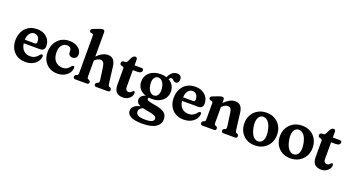

<svg xmlns="http://www.w3.org/2000/svg" viewBox="-59 -1508 4623 2521"><g transform="rotate(20 2253.0 -248.0)"><path d="M428.5 -281.5Q428.5 -214 362 -214H136.5Q145.5 -148.5 181.8 -115.2Q218 -82 272.5 -82Q311.5 -82 341 -99.5Q370.5 -117 387 -143Q401.5 -158 412.5 -158Q429.5 -158 429 -134.5Q426.5 -97 402.8 -64Q379 -31 337.2 -10.5Q295.5 10 238.5 10Q171.5 10 122.5 -18.5Q73.5 -47 46.8 -97.8Q20 -148.5 20 -215.5Q20 -282.5 46.2 -335.2Q72.5 -388 122.2 -418.5Q172 -449 243.5 -449Q299.5 -449 341 -426.8Q382.5 -404.5 405.5 -366.8Q428.5 -329 428.5 -281.5ZM226.5 -384Q188 -384 162.2 -352.5Q136.5 -321 134 -262.5H272.5Q300.5 -262.5 300.5 -290.5Q300.5 -334.5 279.5 -359.2Q258.5 -384 226.5 -384Z M864.5 -322.5Q864.5 -290.5 847 -273Q829.5 -255.5 800.5 -255.5Q771.5 -255.5 757 -272.2Q742.5 -289 742.5 -316.5V-330.5Q742.5 -355 726.2 -369.5Q710 -384 680 -384Q637 -384 609 -348.8Q581 -313.5 581 -252.5Q581 -171.5 620.8 -128.8Q660.5 -86 720 -86Q761 -86 786.2 -102.2Q811.5 -118.5 827 -143Q835.5 -152 841.2 -155Q847 -158 852.5 -158Q869.5 -158 868.5 -134.5Q866 -96 843 -63.2Q820 -30.5 779.2 -10.2Q738.5 10 683.5 10Q621 10 572.8 -18Q524.5 -46 497.2 -96.8Q470 -147.5 470 -215.5Q470 -281.5 497.2 -334.2Q524.5 -387 574.2 -418Q624 -449 692 -449Q745.5 -449 784 -431.2Q822.5 -413.5 843.5 -384.8Q864.5 -356 864.5 -322.5Z M1079 -710V-372Q1122.5 -413.5 1158.5 -431.2Q1194.5 -449 1229 -449Q1282.5 -449 1308.5 -416.5Q1334.5 -384 1342 -325L1370 -100.5Q1372.5 -81.5 1375.2 -73.5Q1378 -65.5 1387 -62L1401 -57.5Q1409.5 -52 1414.5 -45.2Q1419.5 -38.5 1419.5 -28Q1419.5 0 1389 0H1227Q1199.5 0 1199.5 -28Q1199.5 -45.5 1215 -54L1229 -59Q1238.5 -63 1243 -71Q1247.5 -79 1245.5 -97.5L1220.5 -278Q1215 -317 1200.8 -336.8Q1186.5 -356.5 1158.5 -356.5Q1141.5 -356.5 1123 -348Q1104.5 -339.5 1082 -318L1079 -315.5V-100.5Q1079 -80 1082.5 -71.5Q1086 -63 1095.5 -59L1110 -54Q1125 -44.5 1125 -28Q1125 0 1097 0H936Q905.5 0 905.5 -28Q905.5 -46 924 -57.5L937.5 -62Q947 -65.5 950.8 -73.5Q954.5 -81.5 954.5 -100.5V-609.5Q954.5 -626 950.8 -632.8Q947 -639.5 937.5 -642.5L918 -644.5Q899 -653 899 -670.5Q899 -680.5 905 -688Q911 -695.5 927.5 -702L1000 -729.5Q1019.5 -737 1030.5 -739.5Q1041.5 -742 1050.5 -742Q1079 -742 1079 -710Z M1460 -373 1440.5 -377.5Q1428 -382 1424.5 -390Q1421 -398 1421 -408.5Q1421 -422 1430.2 -430.5Q1439.5 -439 1454 -439H1475Q1483 -439 1489.2 -444.2Q1495.5 -449.5 1504.5 -465L1531 -519.5Q1551 -550 1575 -550Q1603 -550 1603 -517V-439H1698Q1729 -439 1729 -414Q1729 -396 1714.2 -384.2Q1699.5 -372.5 1666 -372.5H1603V-142Q1603 -83.5 1648 -83.5Q1666.5 -83.5 1677.5 -92.5Q1688.5 -101.5 1696.2 -110.2Q1704 -119 1712.5 -119Q1727 -119 1727 -94Q1727 -67.5 1710.8 -43.8Q1694.5 -20 1666.2 -5Q1638 10 1602 10Q1541.5 10 1510 -22Q1478.5 -54 1478.5 -121.5V-338Q1478.5 -353 1475.5 -360.8Q1472.5 -368.5 1460 -373Z M2030.5 -41.5Q2127 -26 2167 5.2Q2207 36.5 2207 95.5Q2207 165 2145.5 205.5Q2084 246 1957 246Q1844 246 1794.8 217.5Q1745.5 189 1745.5 142Q1745.5 106.5 1773.2 79Q1801 51.5 1862 38.5Q1828 24 1815.8 5.5Q1803.5 -13 1803.5 -34.5Q1803.5 -60 1821 -82Q1838.5 -104 1879 -114.5Q1821 -132.5 1789.2 -173.2Q1757.5 -214 1757.5 -269Q1757.5 -350 1815.2 -399.2Q1873 -448.5 1970 -448.5Q2013.5 -448.5 2050 -437L2051.5 -439.5Q2073 -487 2102.8 -509Q2132.5 -531 2167.5 -531Q2197 -531 2214 -515.2Q2231 -499.5 2231 -470.5Q2231 -443.5 2218.5 -427.8Q2206 -412 2185.5 -412Q2168.5 -412 2158.5 -421Q2148.5 -430 2140 -438.8Q2131.5 -447.5 2118 -447.5Q2110 -447.5 2102.2 -441.8Q2094.5 -436 2085.5 -421.5Q2126.5 -399 2148.2 -361.2Q2170 -323.5 2170 -278Q2170 -225.5 2144.2 -186Q2118.5 -146.5 2072.8 -124.2Q2027 -102 1967.5 -102Q1946.5 -102 1926.5 -104.5Q1916 -96.5 1916 -86Q1916 -77.5 1923.8 -70.5Q1931.5 -63.5 1956 -56.5Q1980.5 -49.5 2030.5 -41.5ZM1947.5 -396.5Q1914 -394 1895.2 -360.8Q1876.5 -327.5 1884.5 -269.5Q1892.5 -210.5 1919.2 -181Q1946 -151.5 1980.5 -154Q2014 -156.5 2032.8 -189.8Q2051.5 -223 2043.5 -281.5Q2035 -340.5 2008.2 -369.8Q1981.5 -399 1947.5 -396.5ZM1845.5 117Q1845.5 145 1873.5 164.2Q1901.5 183.5 1977 183.5Q2041 183.5 2069.2 168.8Q2097.5 154 2097.5 131.5Q2097.5 115.5 2086.5 103.5Q2075.5 91.5 2046.2 82Q2017 72.5 1962 64Q1926 58.5 1899 51Q1869 65 1857.2 81.2Q1845.5 97.5 1845.5 117Z M2640 -281.5Q2640 -214 2573.5 -214H2348Q2357 -148.5 2393.2 -115.2Q2429.5 -82 2484 -82Q2523 -82 2552.5 -99.5Q2582 -117 2598.5 -143Q2613 -158 2624 -158Q2641 -158 2640.5 -134.5Q2638 -97 2614.2 -64Q2590.5 -31 2548.8 -10.5Q2507 10 2450 10Q2383 10 2334 -18.5Q2285 -47 2258.2 -97.8Q2231.5 -148.5 2231.5 -215.5Q2231.5 -282.5 2257.8 -335.2Q2284 -388 2333.8 -418.5Q2383.5 -449 2455 -449Q2511 -449 2552.5 -426.8Q2594 -404.5 2617 -366.8Q2640 -329 2640 -281.5ZM2438 -384Q2399.5 -384 2373.8 -352.5Q2348 -321 2345.5 -262.5H2484Q2512 -262.5 2512 -290.5Q2512 -334.5 2491 -359.2Q2470 -384 2438 -384Z M2856 -414V-370Q2900 -412 2936.2 -430.5Q2972.5 -449 3008 -449Q3060 -449 3085.8 -417.8Q3111.5 -386.5 3118 -332.5L3147 -100.5Q3149 -81.5 3152 -73.5Q3155 -65.5 3164 -62L3177.5 -57.5Q3186.5 -52 3191.5 -45.2Q3196.5 -38.5 3196.5 -28Q3196.5 0 3166 0H3004Q2976 0 2976 -28Q2976 -45.5 2991.5 -54L3006 -59Q3015.5 -63 3020 -71Q3024.5 -79 3022.5 -97.5L2996.5 -285.5Q2992 -320.5 2978 -338.5Q2964 -356.5 2937.5 -356.5Q2900.5 -356.5 2858.5 -316L2856 -314V-100.5Q2856 -80 2859.5 -71.5Q2863 -63 2872.5 -59L2886.5 -54Q2902 -44.5 2902 -28Q2902 0 2874 0H2713Q2682.5 0 2682.5 -28Q2682.5 -46 2701 -57.5L2714.5 -62Q2724 -65.5 2727.8 -73.5Q2731.5 -81.5 2731.5 -100.5V-313.5Q2731.5 -330 2727.8 -336.8Q2724 -343.5 2714.5 -346.5L2694.5 -348.5Q2675.5 -357 2675.5 -374.5Q2675.5 -384.5 2681.8 -392Q2688 -399.5 2704.5 -406L2777 -433.5Q2796.5 -441 2807.2 -443.5Q2818 -446 2827.5 -446Q2856 -446 2856 -414Z M3448 -448.5Q3515.5 -448.5 3566.2 -419.2Q3617 -390 3645.5 -338.2Q3674 -286.5 3674 -218.5Q3674 -154.5 3644.8 -102.8Q3615.5 -51 3563.8 -21Q3512 9 3443.5 9Q3376 9 3325.2 -20.2Q3274.5 -49.5 3246 -101.2Q3217.5 -153 3217.5 -221Q3217.5 -285 3246.5 -336.8Q3275.5 -388.5 3327.5 -418.5Q3379.5 -448.5 3448 -448.5ZM3482 -57.5Q3522.5 -66 3539.5 -114.5Q3556.5 -163 3540.5 -239Q3524 -320 3488 -355.2Q3452 -390.5 3409 -382Q3368.5 -373.5 3351.8 -325Q3335 -276.5 3351 -200.5Q3367.5 -119.5 3403.5 -84.2Q3439.5 -49 3482 -57.5Z M3945 -448.5Q4012.5 -448.5 4063.2 -419.2Q4114 -390 4142.5 -338.2Q4171 -286.5 4171 -218.5Q4171 -154.5 4141.8 -102.8Q4112.5 -51 4060.8 -21Q4009 9 3940.5 9Q3873 9 3822.2 -20.2Q3771.5 -49.5 3743 -101.2Q3714.5 -153 3714.5 -221Q3714.5 -285 3743.5 -336.8Q3772.5 -388.5 3824.5 -418.5Q3876.5 -448.5 3945 -448.5ZM3979 -57.5Q4019.5 -66 4036.5 -114.5Q4053.5 -163 4037.5 -239Q4021 -320 3985 -355.2Q3949 -390.5 3906 -382Q3865.5 -373.5 3848.8 -325Q3832 -276.5 3848 -200.5Q3864.5 -119.5 3900.5 -84.2Q3936.5 -49 3979 -57.5Z M4230.5 -373 4211 -377.5Q4198.5 -382 4195 -390Q4191.5 -398 4191.5 -408.5Q4191.5 -422 4200.8 -430.5Q4210 -439 4224.5 -439H4245.5Q4253.5 -439 4259.8 -444.2Q4266 -449.5 4275 -465L4301.5 -519.5Q4321.5 -550 4345.5 -550Q4373.5 -550 4373.5 -517V-439H4468.5Q4499.5 -439 4499.5 -414Q4499.5 -396 4484.8 -384.2Q4470 -372.5 4436.5 -372.5H4373.5V-142Q4373.5 -83.5 4418.5 -83.5Q4437 -83.5 4448 -92.5Q4459 -101.5 4466.8 -110.2Q4474.5 -119 4483 -119Q4497.5 -119 4497.5 -94Q4497.5 -67.5 4481.2 -43.8Q4465 -20 4436.8 -5Q4408.5 10 4372.5 10Q4312 10 4280.5 -22Q4249 -54 4249 -121.5V-338Q4249 -353 4246 -360.8Q4243 -368.5 4230.5 -373Z"/></g></svg>

Font: Fraunces 144pt S100 SemiBold
Style: Regular
Weight: 600
Version: Version 1.000; ttfautohint (v1.8.3)